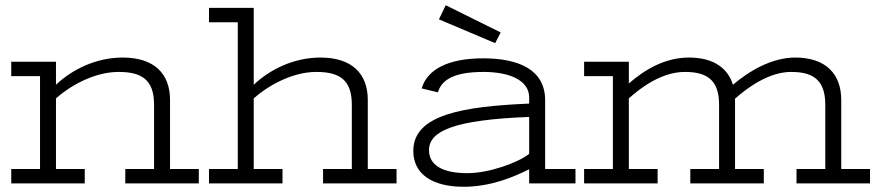

<svg xmlns="http://www.w3.org/2000/svg" viewBox="-20 -701 3362 734"><path d="M23 -410H133V-55H23V0H304V-55H194V-325C242 -368 336 -426 433 -426C517 -426 569 -400 569 -301V-55H459V0H740V-55H630V-319C630 -418 571 -481 449 -481C347 -481 255 -435 194 -377V-465H23Z M779 -616H889V-55H779V0H1060V-55H950V-325C998 -368 1092 -426 1189 -426C1273 -426 1325 -400 1325 -301V-55H1215V0H1496V-55H1386V-319C1386 -418 1327 -481 1205 -481C1103 -481 1011 -435 950 -377V-671H779Z M2003 0H2180V-55H2064V-318C2064 -434 1964 -478 1827 -478C1692 -478 1613 -435 1592 -363L1654 -348C1669 -398 1719 -426 1829 -426C1922 -426 2003 -397 2003 -328V-305C1750 -294 1560 -263 1560 -124C1560 -34 1635 13 1752 13C1856 13 1943 -24 2003 -54ZM2003 -113C1961 -79 1849 -39 1767 -39C1671 -39 1620 -70 1620 -127C1620 -201 1718 -243 2003 -254ZM1658 -627 1873 -536 1894 -577 1684 -681Z M3025 0H3306V-55H3196V-319C3196 -418 3137 -481 3020 -481C2930 -481 2843 -429 2782 -377C2762 -442 2706 -481 2614 -481C2522 -481 2445 -435 2384 -382V-465H2213V-410H2323V-55H2213V0H2494V-55H2384V-325C2432 -368 2511 -426 2598 -426C2677 -426 2729 -400 2729 -301V-55H2619V0H2900V-55H2790V-319V-324C2839 -367 2920 -426 3004 -426C3083 -426 3135 -400 3135 -301V-55H3025Z"/></svg>

Font: Stint Ultra Expanded
Style: Regular
Weight: 400
Width: 7
Designer: Astigmatic (AOETI)
Foundry: Astigmatic (AOETI)
Version: Version 1.000